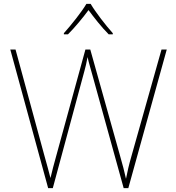

<svg xmlns="http://www.w3.org/2000/svg" viewBox="-20 -969 909 989"><path d="M447 -949H425C401 -908 346 -839 309 -798V-792H330C367 -829 408 -879 436 -917C464 -879 503 -829 540 -792H561V-798C524 -839 471 -908 447 -949ZM839 -714H812L658 -168C643 -116 637 -88 629 -48C620 -88 613 -116 598 -168L445 -714H420L271 -171C257 -121 249 -90 240 -52C231 -90 221 -121 208 -170L60 -714H33L228 0H252L415 -604C421 -627 425 -641 431 -675C439 -639 446 -620 456 -582L617 0H641Z"/></svg>

Font: Noto Sans Lao UI Thin
Style: Regular
Weight: 100
Designer: Monotype Design Team
Foundry: Monotype Imaging Inc.
Version: Version 2.000